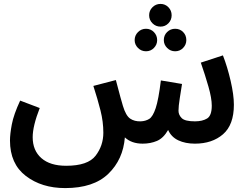

<svg xmlns="http://www.w3.org/2000/svg" viewBox="-20 -729 1266 981"><path d="M709 5Q749 5 782 -9Q815 -23 839 -65Q855 -29 891 -12Q927 5 976 5Q1064 5 1119.5 -43Q1175 -91 1175 -194Q1175 -244 1158.5 -315.5Q1142 -387 1119 -446L1006 -409Q1028 -346 1045 -286.5Q1062 -227 1062 -189Q1062 -138 1038 -123.5Q1014 -109 976 -109Q925 -109 908.5 -125.5Q892 -142 892 -163Q892 -186 898.5 -227Q905 -268 910 -300L802 -318Q790 -220 775.5 -176.5Q761 -133 742.5 -121.5Q724 -110 699 -109Q667 -108 645 -123Q623 -138 608 -188Q603 -204 595 -233.5Q587 -263 572 -320L457 -290Q479 -222 493.5 -164.5Q508 -107 508 -51Q508 15 468.5 66.5Q429 118 318 118Q236 118 191.5 79Q147 40 147 -28Q147 -85 183 -177L83 -215Q50 -144 40.5 -94Q31 -44 31 -11Q31 108 112 170Q193 232 313 232Q458 232 533.5 159Q609 86 618 -27Q652 5 709 5ZM800 -593Q824 -593 840.5 -610Q857 -627 857 -651Q857 -675 840.5 -692Q824 -709 800 -709Q776 -709 759 -692Q742 -675 742 -651Q742 -627 759 -610Q776 -593 800 -593ZM726 -467Q750 -467 766.5 -484Q783 -501 783 -524Q783 -548 766.5 -565Q750 -582 726 -582Q702 -582 685 -565Q668 -548 668 -524Q668 -501 685 -484Q702 -467 726 -467ZM875 -467Q899 -467 915.5 -484Q932 -501 932 -524Q932 -549 915.5 -565.5Q899 -582 875 -582Q851 -582 834 -565.5Q817 -549 817 -524Q817 -501 834 -484Q851 -467 875 -467Z"/></svg>

Font: Noto Sans Arabic UI SemiCondensed Semi
Style: Regular
Weight: 600
Width: 4
Designer: Nadine Chahine - Monotype Design Team
Foundry: Monotype Imaging Inc.
Version: Version 1.900